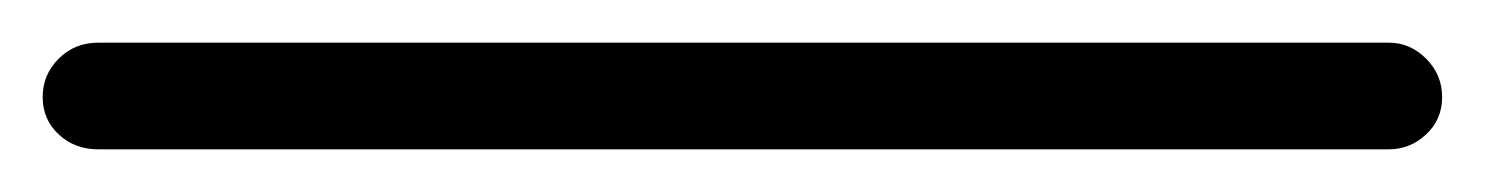

<svg xmlns="http://www.w3.org/2000/svg" viewBox="-78 247 696 90"><path d="M-32 317Q-43 317 -50.5 310Q-58 303 -58 292.5Q-58 282 -50.5 274.5Q-43 267 -32 267H573Q583 267 590.5 274.5Q598 282 598 292.5Q598 303 590.5 310Q583 317 573 317Z"/></svg>

Font: TT2020Base
Style: Italic
Weight: 400
Italic angle: -15°
Version: Version 0.2.000